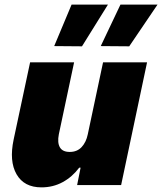

<svg xmlns="http://www.w3.org/2000/svg" viewBox="-20 -799 700 829"><path d="M334 -599 214 -600 289 -779H446ZM538 -599 415 -600 500 -779H660ZM159 10Q84 10 51.5 -46.5Q19 -103 39 -197L110 -530H300L234 -219Q227 -183 238.5 -163Q250 -143 281 -143Q313 -143 332.5 -164Q352 -185 359 -219L425 -530H615L503 0H313L328 -75H322Q292 -35 250.5 -12.5Q209 10 159 10Z"/></svg>

Font: Be Vietnam Pro Black
Style: Italic
Weight: 900
Italic angle: -12°
Designer: Lam Bao, Tony Le, Vietanh Nguyen
Foundry: Yellow Type Foundry
Version: Version 1.002; ttfautohint (v1.8.3)